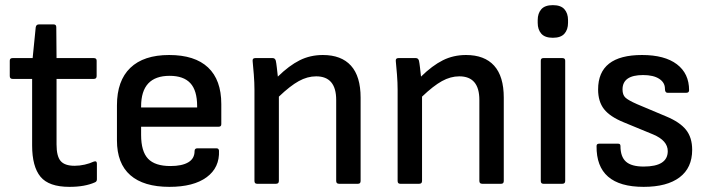

<svg xmlns="http://www.w3.org/2000/svg" viewBox="-20 -715 2756 747"><path d="M250 12Q170 12 137.5 -27.5Q105 -67 105 -149V-408H29Q18 -408 18 -419V-479Q18 -489 29 -489H107L119 -609Q121 -620 131 -620H189Q199 -620 199 -609L200 -489H345Q356 -489 356 -479V-419Q356 -408 345 -408H200V-153Q200 -107 216 -88.5Q232 -70 270 -70Q290 -70 309.5 -74.5Q329 -79 344 -86Q357 -91 357 -78V-17Q357 -8 348 -5Q330 3 305.5 7.5Q281 12 250 12Z M639 12Q539 12 487 -33.5Q435 -79 435 -169V-305Q435 -401 487 -451Q539 -501 638 -501Q738 -501 789.5 -452.5Q841 -404 841 -310V-232Q841 -222 831 -222H529V-190Q529 -126 556 -97.5Q583 -69 643 -69Q688 -69 712.5 -83.5Q737 -98 737 -127Q737 -138 748 -138H822Q831 -138 832 -129Q835 -63 784 -25.5Q733 12 639 12ZM529 -297H747V-302Q747 -363 720.5 -391.5Q694 -420 640 -420Q529 -420 529 -301Z M980 0Q970 0 970 -11V-366Q970 -393 967.5 -425Q965 -457 963 -476Q961 -489 973 -489H1041Q1050 -489 1053 -479Q1055 -470 1057 -452.5Q1059 -435 1061 -417Q1105 -460 1146 -480.5Q1187 -501 1236 -501Q1308 -501 1345.5 -459.5Q1383 -418 1383 -335V-11Q1383 0 1373 0H1299Q1288 0 1288 -11V-326Q1288 -418 1210 -418Q1176 -418 1142.5 -399.5Q1109 -381 1065 -339V-11Q1065 0 1054 0Z M1537 0Q1527 0 1527 -11V-366Q1527 -393 1524.5 -425Q1522 -457 1520 -476Q1518 -489 1530 -489H1598Q1607 -489 1610 -479Q1612 -470 1614 -452.5Q1616 -435 1618 -417Q1662 -460 1703 -480.5Q1744 -501 1793 -501Q1865 -501 1902.5 -459.5Q1940 -418 1940 -335V-11Q1940 0 1930 0H1856Q1845 0 1845 -11V-326Q1845 -418 1767 -418Q1733 -418 1699.5 -399.5Q1666 -381 1622 -339V-11Q1622 0 1611 0Z M2094 0Q2084 0 2084 -11V-479Q2084 -489 2094 -489H2168Q2179 -489 2179 -479V-11Q2179 0 2168 0ZM2131 -568Q2100 -568 2086 -584Q2072 -600 2072 -626V-637Q2072 -663 2086 -679Q2100 -695 2131 -695Q2162 -695 2176 -679Q2190 -663 2190 -637V-626Q2190 -600 2176 -584Q2162 -568 2131 -568Z M2484 12Q2299 12 2301 -147Q2301 -156 2311 -156H2385Q2394 -156 2394 -147Q2394 -105 2415.5 -86Q2437 -67 2484 -67Q2578 -67 2578 -127Q2578 -168 2521 -192L2407 -239Q2353 -261 2330 -290.5Q2307 -320 2307 -367Q2307 -501 2478 -501Q2566 -501 2613.5 -465Q2661 -429 2661 -364Q2661 -354 2650 -354H2577Q2567 -354 2567 -370Q2567 -394 2544.5 -408.5Q2522 -423 2482 -423Q2402 -423 2402 -367Q2402 -346 2413 -335.5Q2424 -325 2458 -310L2572 -262Q2625 -240 2649 -210Q2673 -180 2673 -132Q2673 -62 2624 -25Q2575 12 2484 12Z"/></svg>

Font: Sofia Sans Medium
Style: Regular
Weight: 500
Designer: Botio Nikoltchev, Ani Petrova
Foundry: lettersoup
Version: Version 4.101; ttfautohint (v1.8.4.7-5d5b)